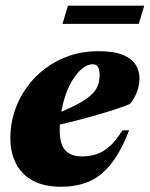

<svg xmlns="http://www.w3.org/2000/svg" viewBox="-20 -662 543 696"><path d="M315.5 -429Q299.5 -429 282.8 -417Q266 -405 250.5 -383.2Q235 -361.5 223 -331.5Q211 -301.5 203.8 -265.2Q196.5 -229 196.5 -188Q196.5 -139 217 -117Q237.5 -95 276 -95Q304 -95 328.8 -102.8Q353.5 -110.5 376.8 -131Q400 -151.5 423.5 -189.5H448Q416 -107 378.5 -62.8Q341 -18.5 297.5 -1.8Q254 15 202 15Q140 15 99 -7.2Q58 -29.5 37.8 -69.5Q17.5 -109.5 17.5 -162Q17.5 -212 32.8 -258.5Q48 -305 76.2 -344.5Q104.5 -384 144 -413.8Q183.5 -443.5 232 -460Q280.5 -476.5 336.5 -476.5Q392.5 -476.5 425 -463.2Q457.5 -450 471.5 -427.8Q485.5 -405.5 485.5 -379Q485.5 -352.5 476.2 -328.2Q467 -304 451 -285Q421 -273 384.2 -261.2Q347.5 -249.5 307.5 -238.5Q267.5 -227.5 226.5 -217.5Q185.5 -207.5 147 -199L149 -236Q197 -254 230.8 -269.5Q264.5 -285 286.2 -299.2Q308 -313.5 320 -327.8Q332 -342 336.5 -357.5Q341 -373 341 -391Q341 -404.5 338.2 -412.8Q335.5 -421 330 -425Q324.5 -429 315.5 -429ZM206.5 -575.5 226.5 -641.5H503L483 -575.5Z"/></svg>

Font: Newsreader 36pt ExtraBold
Style: Italic
Weight: 800
Italic angle: -17°
Designer: Hugues Gentile
Foundry: Production Type
Version: Version 1.003